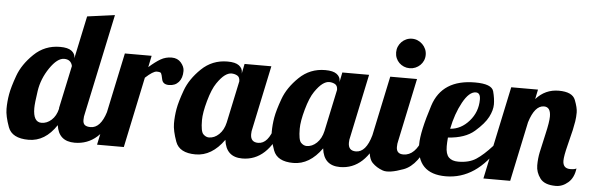

<svg xmlns="http://www.w3.org/2000/svg" viewBox="-60 -867 3165 1029"><g transform="rotate(5 1522.5 -352.5)"><path d="M134.8 -166Q134.8 -90.8 179.7 -90.8Q209 -90.8 233.4 -112.8Q257.8 -134.8 267.1 -173.8V-179.2L315.9 -408.2Q308.1 -442.9 271.5 -442.9Q234.9 -442.9 194.8 -384.3Q154.8 -325.7 144.8 -259Q134.8 -192.4 134.8 -166ZM244.1 -504.9Q286.6 -504.9 305.9 -490.2Q325.2 -475.6 325.2 -454.1V-450.2L374 -680.2L522 -700.2L407.2 -160.2Q402.8 -145 402.8 -126Q402.8 -106.9 412.8 -98.9Q422.9 -90.8 443.8 -90.8Q497.6 -90.8 524.9 -179.2H566.9Q504.4 0 366.2 0Q279.8 0 268.1 -85.9Q207.5 5.9 118.7 5.9Q29.3 5.9 8.1 -52.2Q-13.2 -110.4 -13.2 -149.4Q-13.2 -188.5 -6.3 -227.8Q0.5 -267.1 23.2 -329.8Q45.9 -392.6 104 -448.7Q162.1 -504.9 244.1 -504.9Z M914.1 -434.1Q914.1 -395.5 894.8 -373.8Q875.5 -352.1 842.8 -352.1Q809.6 -352.1 804.2 -379.2Q798.8 -406.2 794.9 -412.1Q791 -418 771.5 -418Q752 -418 710.9 -379.9L630.9 0H486.8L592.8 -500H736.8L724.1 -438Q758.8 -468.8 785.9 -484.4Q813 -500 845.2 -500Q877 -500 895.5 -478.3Q914.1 -456.5 914.1 -434.1Z M1035.6 -180.2Q1035.6 -119.6 1049.8 -105.2Q1064 -90.8 1080.6 -90.8Q1109.9 -90.8 1134.8 -114.5Q1159.7 -138.2 1168.9 -179.2L1216.8 -404.8Q1216.8 -427.7 1202.4 -435.3Q1188 -442.9 1171.4 -442.9Q1154.8 -442.9 1136 -429.2Q1117.2 -415.5 1094.5 -382.6Q1071.8 -349.6 1053.7 -284.9Q1035.6 -220.2 1035.6 -180.2ZM1145 -504.9Q1187.5 -504.9 1206.8 -490.2Q1226.1 -475.6 1226.1 -454.1V-446.8L1236.8 -500H1380.9L1309.1 -160.2Q1304.7 -145 1304.7 -127.9Q1304.7 -85 1345.7 -85Q1400.4 -85 1426.8 -179.2H1468.8Q1404.3 5.9 1268.1 5.9Q1180.7 5.9 1169.9 -85.9Q1104.5 5.9 1017.1 5.9Q930.2 5.9 908.9 -52.2Q887.7 -110.4 887.7 -149.4Q887.7 -188.5 894.5 -227.8Q901.4 -267.1 924.1 -329.8Q946.8 -392.6 1004.9 -448.7Q1063 -504.9 1145 -504.9Z M1561.5 -180.2Q1561.5 -119.6 1575.7 -105.2Q1589.8 -90.8 1606.4 -90.8Q1635.7 -90.8 1660.6 -114.5Q1685.5 -138.2 1694.8 -179.2L1742.7 -404.8Q1742.7 -427.7 1728.3 -435.3Q1713.9 -442.9 1697.3 -442.9Q1680.7 -442.9 1661.9 -429.2Q1643.1 -415.5 1620.4 -382.6Q1597.7 -349.6 1579.6 -284.9Q1561.5 -220.2 1561.5 -180.2ZM1670.9 -504.9Q1713.4 -504.9 1732.7 -490.2Q1752 -475.6 1752 -454.1V-446.8L1762.7 -500H1906.7L1835 -160.2Q1830.6 -145 1830.6 -127.9Q1830.6 -85 1871.6 -85Q1926.3 -85 1952.6 -179.2H1994.6Q1930.2 5.9 1793.9 5.9Q1706.5 5.9 1695.8 -85.9Q1630.4 5.9 1543 5.9Q1456.1 5.9 1434.8 -52.2Q1413.6 -110.4 1413.6 -149.4Q1413.6 -188.5 1420.4 -227.8Q1427.2 -267.1 1450 -329.8Q1472.7 -392.6 1530.8 -448.7Q1588.9 -504.9 1670.9 -504.9Z M2088.9 -127Q2089.4 -90.8 2126.5 -90.8Q2158.7 -90.8 2183.1 -115.2Q2207.5 -139.6 2219.7 -179.2H2261.7Q2213.4 -41.5 2135.7 -12.7Q2058.1 16.1 2024.2 4.2Q1990.2 -7.8 1967.5 -31Q1944.8 -54.2 1944.8 -113.8Q1944.8 -141.1 1952.6 -179.2L2020.5 -500H2164.6L2092.8 -160.2Q2088.9 -147 2088.9 -127ZM2193.4 -663.8Q2199.7 -649.4 2199.7 -632.8Q2199.7 -616.2 2193.4 -601.8Q2187 -587.4 2176 -576.9Q2165 -566.4 2150.6 -560.3Q2136.2 -554.2 2119.6 -554.2Q2103 -554.2 2088.6 -560.3Q2074.2 -566.4 2063.5 -576.9Q2052.7 -587.4 2046.6 -601.8Q2040.5 -616.2 2040.5 -632.8Q2040.5 -649.4 2046.6 -663.8Q2052.7 -678.2 2063.5 -689.2Q2074.2 -700.2 2088.6 -706.5Q2103 -712.9 2119.6 -712.9Q2136.2 -712.9 2150.6 -706.5Q2165 -700.2 2176 -689.2Q2187 -678.2 2193.4 -663.8Z M2509.8 -419.9Q2509.8 -456.1 2484.9 -456.1Q2449.2 -456.1 2415 -393.8Q2380.9 -331.5 2364.7 -250Q2422.9 -253.9 2466.3 -303.5Q2509.8 -353 2509.8 -419.9ZM2206.5 -152.8Q2206.5 -220.2 2252.9 -364.5Q2299.3 -508.8 2476.6 -508.8Q2566.4 -508.8 2576.7 -470.2Q2586.9 -431.6 2586.9 -400.4Q2586.9 -369.1 2567.9 -332Q2548.8 -294.9 2499 -251.5Q2449.2 -208 2356.9 -202.1Q2354.5 -173.8 2354.5 -155.3Q2354.5 -113.3 2371.8 -95.7Q2389.2 -78.1 2422.9 -78.1Q2481 -78.1 2518.8 -102.8Q2556.6 -127.4 2603.5 -179.2H2637.7Q2527.3 5.9 2362.8 5.9Q2206.5 5.9 2206.5 -152.8Z M2804.7 -448.2Q2854.5 -503.9 2927.2 -503.9Q3000.5 -503.9 3016.6 -462.4Q3032.7 -420.9 3032.7 -396Q3032.7 -371.1 3029.1 -347.9Q3025.4 -324.7 3020 -300.5Q3014.6 -276.4 2999.5 -217Q2984.4 -157.7 2984.4 -132.8Q2984.4 -90.8 3024.4 -90.8Q3049.3 -90.8 3057.6 -97.2Q3051.3 -46.4 3021 -20.3Q2990.7 5.9 2955.1 5.9Q2894 5.9 2870.4 -26.1Q2846.7 -58.1 2846.7 -95.2Q2846.7 -132.3 2853.8 -166.3Q2860.8 -200.2 2876.2 -266.4Q2891.6 -332.5 2891.6 -361.8Q2891.6 -413.1 2855.5 -413.1Q2805.7 -413.1 2777.3 -320.8L2709.5 0H2565.4L2671.4 -500H2815.4Z"/></g></svg>

Font: Lobster-Regular
Style: Regular
Weight: 400
Designer: Pablo Impallari
Foundry: Pablo Impallari
Version: Version 1.007; ttfautohint (v1.1) -l 8 -r 50 -G 50 -x 14 -D 